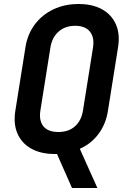

<svg xmlns="http://www.w3.org/2000/svg" viewBox="-20 -760 640 960"><path d="M340 180 265 10Q258 10 254 10Q184 10 136 -17Q88 -44 67 -93Q46 -142 57 -208L107 -522Q117 -588 153.5 -637Q190 -686 246.5 -713Q303 -740 373 -740Q443 -740 491 -713Q539 -686 560 -637Q581 -588 570 -522L520 -208Q510 -141 473 -91Q436 -41 379 -16L467 180ZM272 -100Q323 -100 355 -128.5Q387 -157 395 -208L445 -522Q453 -573 429.5 -602Q406 -631 356 -631Q306 -631 273 -602Q240 -573 232 -522L182 -208Q174 -157 197 -128.5Q220 -100 272 -100Z"/></svg>

Font: JetBrains Mono NL
Style: Bold Italic
Weight: 700
Italic angle: -9°
Designer: Philipp Nurullin, Konstantin Bulenkov
Foundry: JetBrains
Version: Version 2.304; ttfautohint (v1.8.4.7-5d5b)